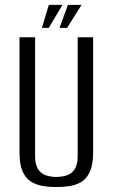

<svg xmlns="http://www.w3.org/2000/svg" viewBox="-20 -741 453 773"><path d="M206.7 12Q176 12 149.2 7.2Q122.3 2.4 101.8 -11.7Q81.3 -25.9 69.9 -53.4Q58.5 -80.9 58.5 -126.7V-591H121.3V-113.6Q121.3 -78.4 133.3 -60Q145.3 -41.6 164.6 -35.2Q183.9 -28.7 206.7 -28.7Q229.5 -28.7 249.2 -35.2Q268.8 -41.6 280.8 -60Q292.8 -78.4 292.8 -113.6V-591H354.9V-127Q354.9 -81.2 343.5 -53.5Q332.1 -25.9 311.9 -11.7Q291.8 2.4 264.6 7.2Q237.4 12 206.7 12ZM148.7 -628.9 176.6 -721.3H231.4L176.4 -628.9ZM219.7 -628.9 253.4 -721.3H308.2L250.2 -628.9Z"/></svg>

Font: Alumni Sans Thin
Style: Regular
Weight: 100
Designer: Robert E. Leuschke
Foundry: Robert E. Leuschke
Version: Version 1.018